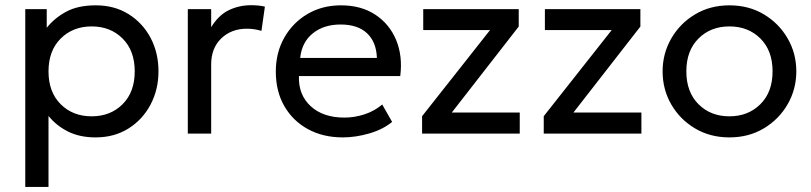

<svg xmlns="http://www.w3.org/2000/svg" viewBox="-20 -526 3192 756"><path d="M79.5 210V-490H164V-416.5Q194.5 -455 240.8 -480Q287 -505 357.5 -505Q430.5 -505 486 -470.5Q541.5 -436 572.8 -377.2Q604 -318.5 604 -245Q604 -173.5 572.8 -114.2Q541.5 -55 485.8 -20Q430 15 356.5 15Q294 15 248 -8Q202 -31 171 -69.5V210ZM341 -68Q415 -68 462.8 -115.8Q510.5 -163.5 510.5 -245Q510.5 -326.5 462.8 -374.2Q415 -422 341 -422Q267 -422 219 -374.2Q171 -326.5 171 -245Q171 -163.5 218.8 -115.8Q266.5 -68 341 -68Z M719.5 0V-490H811.5V-419Q841 -467 881.5 -486.2Q922 -505.5 968.5 -505.5Q998.5 -505.5 1023 -500L1009.5 -404.5Q980.5 -413 952.5 -413Q891 -413 851.2 -374.8Q811.5 -336.5 811.5 -272.5V0Z M1330 15Q1252 15 1192.5 -17.5Q1133 -50 1099.5 -108.2Q1066 -166.5 1066 -244Q1066 -319 1099.5 -378Q1133 -437 1191 -471Q1249 -505 1322.5 -505Q1402 -505 1457.8 -468.2Q1513.5 -431.5 1539.8 -368.5Q1566 -305.5 1556 -226.5H1157Q1154.5 -153 1203.2 -108Q1252 -63 1336 -63Q1376.5 -63 1415.8 -76Q1455 -89 1485 -114.5L1524 -46Q1487.5 -16 1433.8 -0.5Q1380 15 1330 15ZM1162 -298H1464Q1462 -360 1425.5 -394.8Q1389 -429.5 1321 -429.5Q1255 -429.5 1211.8 -394.8Q1168.5 -360 1162 -298Z M1642 0V-68.5L1909.5 -407.5H1646.5V-490H2022.5V-421.5L1759 -83H2026.5V0Z M2121 0V-68.5L2388.5 -407.5H2125.5V-490H2501.5V-421.5L2238 -83H2505.5V0Z M2852 15Q2776 15 2716.5 -20.5Q2657 -56 2623 -115Q2589 -174 2589 -245Q2589 -315 2623 -374.2Q2657 -433.5 2716.5 -469.2Q2776 -505 2852 -505Q2928.5 -505 2987.8 -469.5Q3047 -434 3081.2 -375Q3115.5 -316 3115.5 -245Q3115.5 -175 3081.5 -115.8Q3047.5 -56.5 2988 -20.8Q2928.5 15 2852 15ZM2852 -68Q2926 -68 2974 -115.8Q3022 -163.5 3022 -245Q3022 -326.5 2974.2 -374.2Q2926.5 -422 2852 -422Q2778 -422 2730.2 -374.2Q2682.5 -326.5 2682.5 -245Q2682.5 -163.5 2730.2 -115.8Q2778 -68 2852 -68Z"/></svg>

Font: Geologica Light
Style: Regular
Weight: 300
Designer: Sindre Bremnes, Frode Helland
Foundry: Monokrom Skriftforlag AS
Version: Version 1.010; ttfautohint (v1.8.4.7-5d5b);gftools[0.9.28]